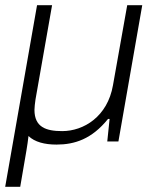

<svg xmlns="http://www.w3.org/2000/svg" viewBox="-25 -546 595 741"><path d="M-5 175H53L77 35C80 16 83 -2 85 -21C109 2 147 12 193 12C263 12 329 -9 392 -87H398L389 0H432L524 -526H466L411 -217C390 -96 298 -40 215 -40C153 -40 108 -55 108 -122C108 -133 110 -147 112 -162L176 -526H118Z"/></svg>

Font: Archivo ExtraLight
Style: Italic
Weight: 200
Italic angle: -10°
Designer: Hector Gatti
Foundry: Omnibus-Type
Version: Version 2.001